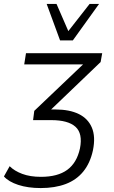

<svg xmlns="http://www.w3.org/2000/svg" viewBox="-39 -764 577 975"><path d="M168 191Q103 191 54 175Q5 159 -19 132L10 80Q34 104 74 119Q114 134 169 134Q254 134 302.5 98.5Q351 63 367 -10Q382 -86 344.5 -120Q307 -154 221 -154H129L135 -201L406 -459L404 -437H84L93 -494H480L472 -449L209 -197L202 -208H243Q314 -208 361 -185Q408 -162 427.5 -116Q447 -70 433 -1Q419 64 384 107Q349 150 294.5 170.5Q240 191 168 191ZM266 -559 198 -744H248L308 -606L416 -744H464L331 -559Z"/></svg>

Font: Nunito Sans 7pt SemiCondensed Light
Style: Italic
Weight: 300
Width: 4
Italic angle: -9°
Designer: Vernon Adams
Foundry: Vernon Adams
Version: Version 3.101;gftools[0.9.27]